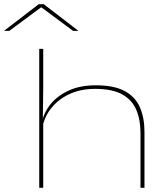

<svg xmlns="http://www.w3.org/2000/svg" viewBox="-86 -895 798 915"><path d="M583.5 0V-261.5Q583.5 -326 562.8 -373.2Q542 -420.5 494.8 -446Q447.5 -471.5 367.5 -471.5Q297 -471.5 243 -445.8Q189 -420 155.8 -376.5Q122.5 -333 114.5 -278.5L104.5 -293H111Q115.5 -343.5 147 -388Q178.5 -432.5 235 -460.5Q291.5 -488.5 370 -488.5Q458 -488.5 508.8 -460.8Q559.5 -433 581 -383Q602.5 -333 602.5 -266V0ZM101 0V-662H120V-478L118 -317.5L120 -311.5V0ZM98.5 -875H122.5L286.5 -749V-748H262L112 -859.5H109L-41.5 -748H-65.5V-749Z"/></svg>

Font: Anek Latin Expanded Thin
Style: Regular
Weight: 250
Width: 7
Designer: Yesha Goshar
Foundry: Ek Type
Version: Version 1.003